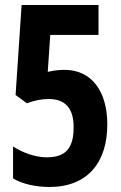

<svg xmlns="http://www.w3.org/2000/svg" viewBox="-20 -734 480 764"><path d="M177 10C328 10 407 -87 407 -239C407 -370 345 -456 237 -456C225 -456 197 -455 170 -448L180 -595H372V-714H66L42 -356L87 -323C115 -334 145 -340 174 -340C239 -340 273 -304 273 -228C273 -150 246 -108 167 -108C121 -108 73 -125 32 -151V-24C70 -1 125 10 177 10Z"/></svg>

Font: Noto Sans Gurmukhi UI ExtraCondensed
Style: Bold
Weight: 700
Width: 2
Designer: Jelle Bosma - Monotype Design Team
Foundry: Monotype Imaging Inc.
Version: Version 2.004